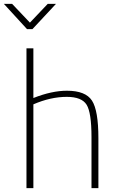

<svg xmlns="http://www.w3.org/2000/svg" viewBox="-60 -981 606 1001"><path d="M453 0H417V-267Q417 -394 391.5 -435Q366 -476 288 -476Q204 -476 114 -437V0H78V-729H114V-470Q210 -508 289 -508Q386 -508 419.5 -456.5Q453 -405 453 -260ZM109 -829H81L-40 -961H3L96 -863L189 -961H232Z"/></svg>

Font: Storia Sans Thin
Style: Regular
Weight: 100
Designer: Accademia di Belle Arti di Urbino and others
Foundry: Accademia di Belle Arti di Urbino and others.
Version: Version 60.001;May 25, 2020;FontCreator 12.0.0.2522 64-bit